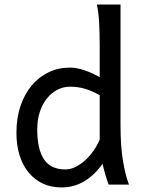

<svg xmlns="http://www.w3.org/2000/svg" viewBox="-20 -801 621 833"><path d="M412.6 -388.2Q394.5 -397.9 378.9 -404.8Q363.3 -411.6 348.1 -416Q333 -420.4 317.4 -422.6Q301.8 -424.8 283.2 -424.8Q255.4 -424.8 230 -412.1Q204.6 -399.4 184.8 -375.5Q165 -351.6 153.3 -317.1Q141.6 -282.7 141.6 -239.3Q141.6 -153.8 170.7 -109.9Q199.7 -65.9 263.7 -65.9Q286.1 -65.9 308.3 -77.1Q330.6 -88.4 350.3 -106.4Q370.1 -124.5 386.2 -147.7Q402.3 -170.9 412.6 -195.3ZM502.9 -258.8Q502.9 -166.5 513.4 -103.8Q523.9 -41 539.6 0H451.7Q446.3 -12.7 438.7 -37.8Q431.2 -63 424.8 -90.3Q389.6 -40.5 345.2 -14.2Q300.8 12.2 246.6 12.2Q201.7 12.2 165.8 -4.6Q129.9 -21.5 104.2 -52.5Q78.6 -83.5 64.9 -127.2Q51.3 -170.9 51.3 -224.6Q51.3 -289.6 69.1 -341.8Q86.9 -394 118.2 -430.9Q149.4 -467.8 191.7 -487.8Q233.9 -507.8 283.2 -507.8Q298.8 -507.8 315.7 -504.4Q332.5 -501 349.4 -495.1Q366.2 -489.3 382.3 -481.7Q398.4 -474.1 412.6 -466.3V-603Q412.6 -662.1 409.9 -706.3Q407.2 -750.5 400.4 -781.2H502.9Z"/></svg>

Font: Andika New Basic
Style: Regular
Weight: 400
Designer: Victor Gaultney, Annie Olsen, Julie Remington, Don Collingsworth, Eric Hays
Foundry: SIL International
Version: Version 5.500